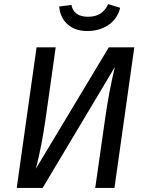

<svg xmlns="http://www.w3.org/2000/svg" viewBox="-20 -921 717 941"><path d="M541 0H446.8L495.1 -338.9Q514.2 -473.6 543 -592.8L189 0H62L159.2 -689H252.9L205.1 -350.1Q185.1 -206.1 155.8 -94.2L513.2 -689H638.2ZM270 -889.2 330.1 -897Q340.8 -838.9 412.1 -838.9Q483.4 -838.9 509.8 -900.9L568.8 -882.8Q555.7 -828.6 511.7 -798.8Q467.8 -769 408 -769Q348.1 -769 311.5 -801.5Q274.9 -834 270 -889.2Z"/></svg>

Font: FiraSans-Italic
Style: Italic
Weight: 400
Italic angle: -8°
Designer: Carrois Corporate & Edenspiekermann AG
Foundry: Carrois Corporate GbR & Edenspiekermann AG
Version: Version 3.106;PS 003.106;hotconv 1.0.70;makeotf.lib2.5.58329